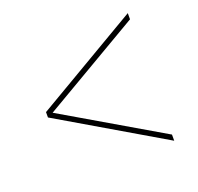

<svg xmlns="http://www.w3.org/2000/svg" viewBox="-92 -693 693 673"><g transform="rotate(-20 255.0 -357.0)"><path d="M449 -119 61 -347V-367L449 -595V-572L82 -357L449 -142Z"/></g></svg>

Font: Noto Serif Display SemiCondensed Medium
Style: Regular
Weight: 500
Width: 4
Designer: Monotype Design Team
Foundry: Monotype Imaging Inc.
Version: Version 2.009